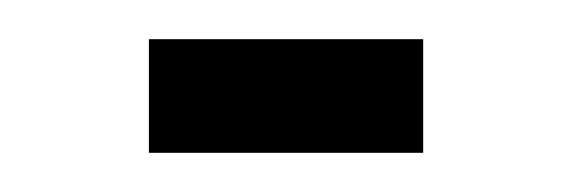

<svg xmlns="http://www.w3.org/2000/svg" viewBox="-20 -368 290 98"><path d="M56 -290V-348H196V-290Z"/></svg>

Font: Inconsolata UltraCondensed
Style: Regular
Weight: 400
Width: 1
Monospace: yes
Designer: Raph Levien, Cyreal, Brenton Simpson
Foundry: Raph Levien, Cyreal, Google
Version: Version 3.001; ttfautohint (v1.8.2.53-6de2)